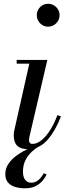

<svg xmlns="http://www.w3.org/2000/svg" viewBox="-20 -776 379 1012"><path d="M126 10Q89 10 70.8 -7.8Q52.5 -25.5 52.5 -63Q52.5 -67 53 -73.8Q53.5 -80.5 54.5 -85L134.5 -440.5H68V-460H229.5L135 -54.5Q134 -50 133.5 -45.2Q133 -40.5 133 -36.5Q133 -28.5 137.2 -23Q141.5 -17.5 151 -17.5Q176 -17.5 200.8 -38.5Q225.5 -59.5 246.8 -94.2Q268 -129 282.5 -169L301.5 -163Q273 -88 230.5 -39Q188 10 126 10ZM233.5 -635.5Q217 -635.5 203.5 -643.8Q190 -652 182 -665.8Q174 -679.5 174 -696Q174 -712.5 182 -726.2Q190 -740 203.5 -748Q217 -756 233.5 -756Q250 -756 263.8 -748Q277.5 -740 285.8 -726.2Q294 -712.5 294 -696Q294 -679.5 285.8 -665.8Q277.5 -652 263.8 -643.8Q250 -635.5 233.5 -635.5ZM111 216.5Q85.5 216.5 62 210Q38.5 203.5 23.2 187.2Q8 171 8 141Q8 111 25.5 86Q43 61 70 41.8Q97 22.5 126 9Q155 -4.5 178 -11.5L183.5 -3.5Q166 6.5 146.8 24.5Q127.5 42.5 114.2 68.5Q101 94.5 101 128.5Q101 158.5 113.5 172.8Q126 187 144 187Q160.5 187 173.2 179.5Q186 172 195.2 160.2Q204.5 148.5 210.5 137L226 144Q219 158 205.5 175Q192 192 169.2 204.2Q146.5 216.5 111 216.5Z"/></svg>

Font: Bodoni Moda SC
Style: Italic
Weight: 400
Italic angle: -13°
Designer: Owen Earl
Foundry: indestructible type
Version: Version 2.005